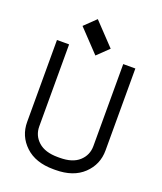

<svg xmlns="http://www.w3.org/2000/svg" viewBox="-159 -976 918 1089"><g transform="rotate(20 300.0 -431.0)"><path d="M136.7 -189Q136.7 -133.8 177.2 -97.4Q217.8 -61 294.4 -61H306.6Q383.3 -61 423.3 -97.4Q463.4 -133.8 463.4 -189V-683.6H536.6V-189Q536.6 -104 475.6 -45.9Q414.6 12.2 306.6 12.2H294.4Q186.5 12.2 125 -45.9Q63.5 -104 63.5 -189V-683.6H136.7ZM366.7 -741.2 298.3 -675.3 172.4 -808.1 240.7 -874Z"/></g></svg>

Font: Anka/Coder
Style: Regular
Weight: 400
Monospace: yes
Version: Version 001.100